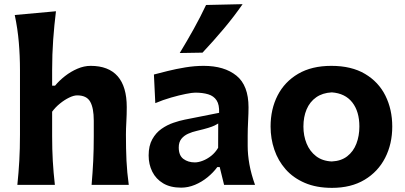

<svg xmlns="http://www.w3.org/2000/svg" viewBox="-20 -880 1927 914"><path d="M62.6 0H241.2Q234.5 -59.3 231.3 -114Q228.2 -168.8 228.2 -231.3V-348.3Q243.8 -369.6 265.3 -387Q286.8 -404.5 308.9 -415.2Q331 -426 347.3 -426Q392.3 -426 409.3 -396Q426.4 -366.1 426.4 -305.5V-231.3Q426.4 -168.8 423.8 -114Q421.1 -59.3 416 0H593Q584.8 -59.3 582.1 -115.1Q579.5 -170.9 579.5 -239.5Q579.5 -267.4 581.5 -300.9Q583.4 -334.3 583.4 -370.2Q583.4 -467.7 540.1 -517.1Q496.7 -566.5 411.5 -566.5Q380.2 -566.5 348.6 -552.9Q316.9 -539.3 289.3 -517.7Q261.6 -496 242 -472.1H228.2V-546.2Q228.2 -621.8 233.2 -691.3Q238.2 -760.8 246.4 -826.4L50.2 -808.6Q64 -743.6 69.5 -678.8Q75.1 -614.1 75.1 -546.2V-239.5Q75.1 -170.9 71.9 -115.1Q68.8 -59.3 62.6 0Z M907.5 -106.9Q875.7 -106.9 853.3 -123.3Q830.9 -139.7 830.9 -178Q830.9 -203 843.1 -218.6Q855.4 -234.2 875.2 -243.2Q895 -252.2 917.6 -257.2Q952 -265.3 971.3 -271.3Q990.6 -277.3 1001.1 -282.3Q1011.7 -287.4 1018.8 -292.1L1018.4 -176.4Q1005 -153.7 985.4 -138.1Q965.7 -122.6 945 -114.8Q924.4 -106.9 907.5 -106.9ZM842.3 13.3Q875.7 13.3 908.1 -0.2Q940.5 -13.7 968 -36.2Q995.5 -58.7 1014.5 -84.7H1025.9L1046.7 0H1194Q1175.5 -51.7 1167.3 -97.7Q1159.1 -143.8 1159.1 -184.7V-234Q1159.1 -265.7 1161.1 -304.1Q1163.1 -342.6 1163.1 -369Q1163.1 -473.4 1105.5 -519.9Q1047.8 -566.5 949.7 -566.5Q906.7 -566.5 862.2 -559.2Q817.6 -551.8 778.6 -542.1Q739.6 -532.4 712.7 -525.3L719.3 -389Q755.5 -404.4 794.2 -415.5Q833 -426.7 864 -432.8Q895.1 -439 909 -439Q945.3 -439 971.4 -431Q997.5 -423.1 1011.1 -402.3Q1024.7 -381.5 1023 -342.9L859.4 -310.4Q834.8 -305.6 805.2 -295.4Q775.5 -285.3 748.8 -266.6Q722.1 -247.9 704.9 -217Q687.6 -186.2 687.6 -139.8Q687.6 -97.4 705 -62.6Q722.4 -27.8 756.7 -7.3Q791 13.3 842.3 13.3ZM835.6 -627.6 944.1 -629.4Q996.6 -685.3 1045.1 -743Q1093.6 -800.6 1134.9 -860.2L960.9 -856.3Q933.8 -798.8 902.2 -742Q870.6 -685.2 835.6 -627.6Z M1559.5 -111.4Q1514.7 -113.4 1484.7 -136.5Q1454.7 -159.6 1439.5 -196.8Q1424.4 -233.9 1424.4 -277.7Q1424.4 -323.6 1439.6 -359.5Q1454.9 -395.4 1485.1 -416.7Q1515.3 -438 1559.5 -440.3Q1623.1 -435.7 1657 -392.5Q1690.8 -349.3 1690.8 -277.7Q1690.8 -233.1 1676.5 -195.9Q1662.2 -158.8 1633 -136.1Q1603.9 -113.4 1559.5 -111.4ZM1560.4 14.3Q1651.5 14.3 1715.5 -24.2Q1779.6 -62.6 1813.4 -128.6Q1847.3 -194.7 1847.3 -277.7Q1847.3 -358.9 1814.8 -424.4Q1782.3 -489.9 1717.7 -528.2Q1653.2 -566.5 1557.2 -566.5Q1463.9 -566.5 1399.4 -528.7Q1334.9 -490.8 1301.5 -425.6Q1268.1 -360.3 1268.1 -277.7Q1268.1 -219.9 1286 -167.4Q1303.8 -114.9 1339.8 -74Q1375.8 -33.2 1430.8 -9.5Q1485.8 14.3 1560.4 14.3Z"/></svg>

Font: Pinar-VF
Style: Regular
Weight: 300
Designer: Amin Abedi
Version: Version 3.0